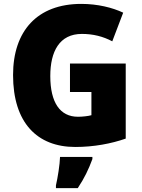

<svg xmlns="http://www.w3.org/2000/svg" viewBox="-20 -744 726 985"><path d="M339 -418V-272H449V-153C432 -148 401 -145 380 -145C288 -145 238 -218 238 -354C238 -480 285 -570 400 -570C458 -570 509 -557 556 -532L612 -679C557 -705 481 -724 397 -724C171 -724 47 -585 47 -359C47 -114 171 10 366 10C461 10 551 -7 625 -33V-418ZM454 72V61H288C287 100 276 168 267 207V221H379C413 170 434 126 454 72Z"/></svg>

Font: Noto Sans Telugu SemiCondensed Black
Style: Regular
Weight: 900
Width: 4
Designer: Jelle Bosma - Monotype Design Team
Foundry: Monotype Imaging Inc.
Version: Version 2.005